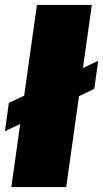

<svg xmlns="http://www.w3.org/2000/svg" viewBox="-34 -760 419 780"><path d="M339 -740 235 0H12L116 -740ZM365 -513 349 -399 -14 -227 2 -342Z"/></svg>

Font: Pathway Extreme Condensed Black
Style: Italic
Weight: 900
Width: 3
Italic angle: -8°
Version: Version 1.001;gftools[0.9.26]